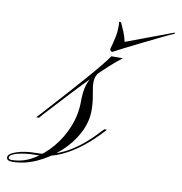

<svg xmlns="http://www.w3.org/2000/svg" viewBox="-146 -616 651 688"><g transform="rotate(10 179.5 -271.5)"><path d="M10 -163H0L12 -176Q101 -274 155.5 -336.5Q210 -399 227 -425H269Q230 -396 173 -338Q116 -280 22 -177ZM249 -154Q195 -95 138 -62.5Q81 -30 26 -30Q-15 -30 -43.5 -22.5Q-72 -15 -72 -4Q-72 3 -60 3Q-20 3 16.5 -18.5Q53 -40 83 -75.5Q113 -111 130.5 -155.5Q148 -200 148 -247Q148 -275 152.5 -296Q157 -317 171 -340.5Q185 -364 215 -395L268 -425Q233 -398 214 -381.5Q195 -365 187.5 -351.5Q180 -338 180 -323Q180 -307 185.5 -278.5Q191 -250 191 -221Q191 -179 169.5 -138Q148 -97 111.5 -64Q75 -31 31 -11Q-13 9 -58 9Q-78 9 -78 -4Q-78 -17 -48 -27Q-18 -37 25 -37Q132 -37 236 -151L248 -163H257ZM436 -548 437 -544Q422 -538 391.5 -523Q361 -508 326 -491Q291 -474 264 -460Q237 -446 228 -441Q219 -441 219 -451Q224 -468 229 -490Q234 -512 234 -532Q234 -537 234 -541.5Q234 -546 233 -550Q233 -552 237 -552Q239 -552 241 -549Q249 -532 255 -517Q261 -502 265 -484Z"/></g></svg>

Font: Ballet 24pt
Style: Regular
Weight: 400
Designer: Maximiliano R. Sproviero
Foundry: Omnibus-Type
Version: Version 1.100